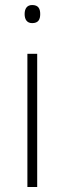

<svg xmlns="http://www.w3.org/2000/svg" viewBox="-20 -744 257 764"><path d="M108 -724C87 -724 78 -709 78 -688C78 -667 87 -652 108 -652C133 -652 140 -667 140 -688C140 -709 133 -724 108 -724ZM128 -530H89V0H128Z"/></svg>

Font: Noto Sans Malayalam ExtraLight
Style: Regular
Weight: 200
Designer: Jelle Bosma - Monotype Design Team
Foundry: Monotype Imaging Inc.
Version: Version 2.104